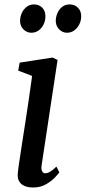

<svg xmlns="http://www.w3.org/2000/svg" viewBox="-20 -822 380 852"><path d="M127 10Q104.7 10 88.6 3.1Q72.5 -3.9 64.7 -17.9Q57 -31.9 58.9 -53.3Q60.9 -73.7 66.2 -108.5Q71.5 -143.4 78.3 -188.2Q85.2 -232.9 93.1 -283.3Q101 -333.6 108.5 -385.3Q116 -437 122.5 -485.1L60.7 -508.7L67.3 -544.1L213.1 -566.6L235.5 -556L164.7 -88.8Q161.9 -70.8 166.8 -62Q171.8 -53.1 180 -53.1Q190.2 -53.1 201.8 -59.7Q213.3 -66.2 230.3 -82.8L243.3 -57.2Q238.5 -50.1 223.2 -33.9Q207.8 -17.8 183.5 -3.9Q159.1 10 127 10ZM118.6 -676.7Q98.9 -676.7 83.5 -692.1Q68.2 -707.5 69.1 -732.7Q70.3 -751.9 78.4 -767.6Q86.5 -783.3 100.1 -792.9Q113.7 -802.4 130.7 -802.4Q153.3 -802.4 167.6 -787.8Q182 -773.1 181.5 -748.4Q181.5 -730.3 173.5 -713.7Q165.5 -697.2 151.5 -686.9Q137.4 -676.7 118.6 -676.7ZM276.9 -676.7Q257.1 -676.7 241.8 -692.5Q226.5 -708.2 227.5 -732.9Q228.6 -751.2 236.4 -767.1Q244.1 -783 257.5 -792.7Q270.8 -802.4 288.5 -802.4Q311.6 -802.4 326.3 -787.3Q341 -772.1 340.2 -748.6Q340 -730.1 331.8 -713.7Q323.5 -697.3 309.5 -687Q295.5 -676.7 276.9 -676.7Z"/></svg>

Font: Merriweather 7pt Light
Style: Italic
Weight: 300
Italic angle: -7.8°
Designer: Eben Sorkin
Foundry: Eben Sorkin
Version: Version 2.200;gftools[0.9.31]